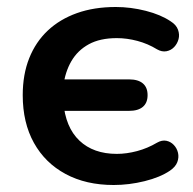

<svg xmlns="http://www.w3.org/2000/svg" viewBox="-20 -519 553 549"><path d="M305 10Q226 10 167.5 -21.5Q109 -53 77 -110.5Q45 -168 45 -247Q45 -306 63.5 -352.5Q82 -399 116.5 -431.5Q151 -464 200 -481.5Q249 -499 311 -499Q354 -499 397 -488Q440 -477 468 -458Q484 -448 489 -434Q494 -420 490.5 -407Q487 -394 478 -384.5Q469 -375 456 -372.5Q443 -370 429 -378Q403 -394 373 -402Q343 -410 314 -410Q266 -410 234 -392.5Q202 -375 184 -344Q166 -313 161 -272L132 -292H349Q375 -292 388.5 -280.5Q402 -269 402 -247Q402 -225 388.5 -213.5Q375 -202 349 -202H132L161 -228Q167 -155 207 -117Q247 -79 314 -79Q342 -79 372 -87Q402 -95 429 -111Q443 -119 455.5 -116.5Q468 -114 477 -104.5Q486 -95 489 -82Q492 -69 487 -55.5Q482 -42 466 -31Q438 -12 393.5 -1Q349 10 305 10Z"/></svg>

Font: Nunito
Style: Bold
Weight: 700
Designer: Vernon Adams
Foundry: Vernon Adams
Version: Version 3.602